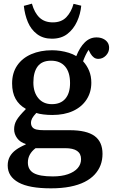

<svg xmlns="http://www.w3.org/2000/svg" viewBox="-20 -797 615 1047"><path d="M258 230Q198 230 154 222Q110 214 81 198Q52 182 37 159Q22 136 22 105Q22 78 33.5 57Q45 36 67 20Q89 4 120 -9V-12Q90 -21 73.5 -43.5Q57 -66 57 -92Q57 -119 70.5 -142Q84 -165 120 -201V-204Q84 -224 65 -258Q46 -292 46 -342Q46 -399 73.5 -439.5Q101 -480 150.5 -501.5Q200 -523 264 -523Q286 -523 309.5 -519.5Q333 -516 355.5 -509Q378 -502 396 -491Q415 -539 442.5 -566Q470 -593 506 -593Q526 -593 541.5 -586Q557 -579 566 -566.5Q575 -554 575 -536Q575 -512 557.5 -494Q540 -476 516 -476Q502 -476 492 -483.5Q482 -491 474 -504L463 -525Q454 -511 447 -496.5Q440 -482 433 -463Q454 -440 466 -411Q478 -382 478 -346Q478 -294 452 -254Q426 -214 378.5 -192Q331 -170 265 -170Q240 -170 216 -173Q192 -176 178 -181Q162 -164 155.5 -152Q149 -140 149 -127Q149 -113 156.5 -103.5Q164 -94 179.5 -90.5Q195 -87 220 -87H360Q452 -87 495.5 -55.5Q539 -24 539 42Q539 75 528.5 103Q518 131 496.5 154.5Q475 178 441.5 195Q408 212 362 221Q316 230 258 230ZM268 165Q316 165 350.5 153Q385 141 403.5 120Q422 99 422 71Q422 41 400.5 26Q379 11 335 11H174Q153 27 142.5 46.5Q132 66 132 89Q132 129 164 147Q196 165 268 165ZM263 -229Q311 -229 336.5 -259Q362 -289 362 -344Q362 -403 335 -434.5Q308 -466 258 -466Q209 -466 185.5 -435Q162 -404 162 -347Q162 -294 189 -261.5Q216 -229 263 -229ZM263 -586Q215 -586 182 -611Q149 -636 132 -676.5Q115 -717 110 -765L154 -777Q168 -727 195.5 -701Q223 -675 268 -675Q315 -675 342 -703.5Q369 -732 381 -776L423 -766Q419 -721 400 -679.5Q381 -638 347.5 -612Q314 -586 263 -586Z"/></svg>

Font: Literata 18pt Medium
Style: Regular
Weight: 500
Designer: Latin by Veronika Burian and Jose Scaglione. Greek by Irene Vlachou. Cyrillic by Vera Evstafieva.
Foundry: TypeTogether
Version: Version 3.103;gftools[0.9.29]